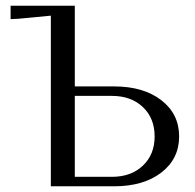

<svg xmlns="http://www.w3.org/2000/svg" viewBox="-20 -653 683 673"><path d="M242.2 -33.2H372.1Q439.5 -33.2 480.7 -72.3Q522 -111.3 522 -174.8Q522 -238.8 480.7 -277.8Q439.5 -316.9 372.1 -316.9H242.2ZM242.2 -632.8V-350.1H379.9Q482.9 -350.1 545.4 -301.8Q607.9 -253.4 607.9 -174.8Q607.9 -96.2 545.4 -48.1Q482.9 0 379.9 0H158.2V-598.1Q140.6 -596.7 88.1 -591.3Q35.6 -585.9 17.1 -585.9V-632.8Z"/></svg>

Font: Resagokr
Style: Regular
Weight: 500
Designer: gluk
Foundry: gluk
Version: Version 0.95